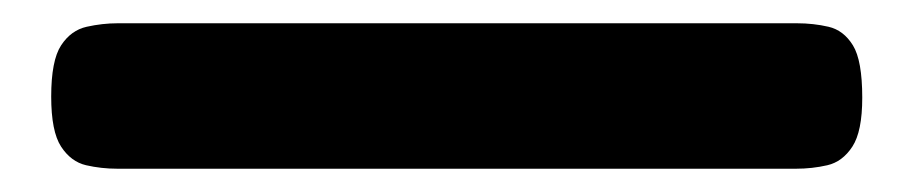

<svg xmlns="http://www.w3.org/2000/svg" viewBox="-20 50 789 165"><path d="M81 195Q67 195 54 192Q41 189 32.5 176Q24 163 24 133Q24 102 32.5 89Q41 76 54.5 73Q68 70 81 70H665Q679 70 692 73Q705 76 713 89Q721 102 721 134Q721 163 712.5 176Q704 189 691 192Q678 195 664 195Z"/></svg>

Font: Fredoka SemiCondensed SemiBold
Style: Regular
Weight: 600
Width: 4
Designer: Ben Nathan
Foundry: Milena B. Brandão, Ben Nathan
Version: Version 2.001